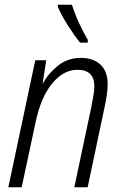

<svg xmlns="http://www.w3.org/2000/svg" viewBox="-20 -785 515 806"><path d="M348 -606 349 -617Q330 -649 312 -688Q294 -727 282 -765H223V-756Q236 -724 264.5 -679Q293 -634 316 -606ZM71 1 129 -270Q151 -376 198.5 -434Q246 -492 305 -492Q376 -492 376 -423Q376 -405 372 -383.5Q368 -362 364 -339L292 1H348L419 -335Q424 -358 428 -384Q432 -410 432 -431Q432 -486 401.5 -514Q371 -542 320 -542Q264 -542 223.5 -509.5Q183 -477 160 -435H159L174 -532H128L15 1Z"/></svg>

Font: Noto Sans UI SemiCondensed Light
Style: Italic
Weight: 300
Width: 4
Designer: Monotype Design Team
Foundry: Monotype Imaging Inc.
Version: 1.001